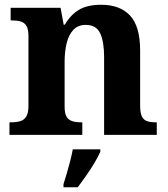

<svg xmlns="http://www.w3.org/2000/svg" viewBox="-20 -569 707 810"><path d="M19.9 0V-53H25.6Q48.6 -53 65 -57.7Q81.5 -62.4 90.8 -77.4Q100 -92.3 100 -122.1V-417.9Q100 -446.1 91.3 -460.1Q82.7 -474 67 -478.5Q51.3 -483 29.3 -483H24.9V-536H235.6L248.6 -464.9H253.6Q277.6 -506.4 313 -527.6Q348.3 -548.9 406.7 -548.9Q486.3 -548.9 528.8 -503.3Q571.2 -457.6 571.2 -355.8V-123.9Q571.2 -93.4 578.4 -78.2Q585.6 -63 600.3 -58Q614.9 -53 636.9 -53H641.4V0H419.2V-328.8Q419.2 -393.2 402.5 -428.6Q385.9 -464 341.7 -464Q308.3 -464 288.8 -442.4Q269.2 -420.8 260.9 -385.5Q252.6 -350.2 252.6 -309V-118.3Q252.6 -90.4 261 -76.5Q269.4 -62.6 285.1 -57.8Q300.7 -53 322.7 -53H327.2V0ZM247.8 208Q254.4 187.7 262 161.9Q269.6 136 276.4 109.3Q283.1 82.7 287.1 61H403.2V71Q394.2 92 378.2 118.7Q362.2 145.4 343.3 172.4Q324.4 199.4 308.1 221H247.8Z"/></svg>

Font: Noto Serif Gurmukhi
Style: Regular
Weight: 400
Designer: Vaibhav Singh and the Monotype Design Team
Foundry: Monotype Imaging Inc.
Version: Version 2.003